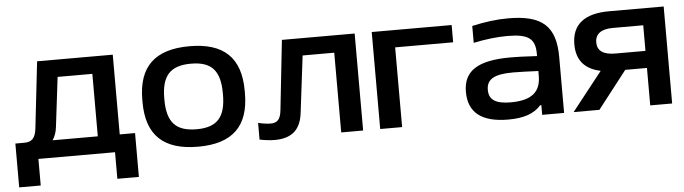

<svg xmlns="http://www.w3.org/2000/svg" viewBox="-43 -679 3514 986"><g transform="rotate(-5 1713.5 -186.0)"><path d="M67 -89H21V137H132V0H527V137H638V-89H559V-500H169L130 -156C124 -106 105 -89 67 -89ZM213 -89C225 -107 233 -129 236 -155L267 -411H446V-89Z M690 -256V-244C690 -73 777 9 955 9C1132 9 1218 -73 1218 -244V-256C1218 -427 1132 -509 955 -509C777 -509 690 -427 690 -256ZM803 -247V-253C803 -370 848 -419 955 -419C1061 -419 1105 -370 1105 -253V-247C1105 -130 1061 -81 955 -81C848 -81 803 -130 803 -247Z M1494 -117 1530 -411H1693V0H1806V-500H1431L1392 -141C1387 -92 1369 -77 1336 -77C1320 -77 1296 -80 1272 -86V0C1294 5 1328 9 1349 9C1441 9 1484 -35 1494 -117Z M1894 0H2007V-411H2306V-500H1894Z M2598 -509C2535 -509 2478 -501 2411 -486V-399C2472 -412 2532 -419 2586 -419C2693 -419 2729 -394 2729 -315V-303C2665 -307 2619 -308 2593 -308C2422 -308 2349 -259 2349 -151C2349 -43 2419 9 2554 9C2633 9 2687 -9 2723 -50H2729V0H2842V-288C2842 -446 2775 -509 2598 -509ZM2462 -152C2462 -207 2502 -230 2599 -230C2630 -230 2682 -228 2729 -226V-201C2729 -119 2683 -78 2574 -78C2496 -78 2462 -101 2462 -152Z M3399 -500H3117C2990 -500 2925 -448 2925 -346C2925 -265 2966 -216 3048 -199L2891 0H3024L3174 -193H3286V0H3399ZM3038 -346C3038 -390 3069 -413 3130 -413H3286V-281H3130C3069 -281 3038 -303 3038 -346Z"/></g></svg>

Font: LT Wave Medium
Style: Regular
Weight: 500
Designer: Daniel Lyons
Version: Version 2.5 (Glyphs App)